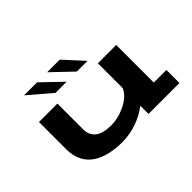

<svg xmlns="http://www.w3.org/2000/svg" viewBox="-121 -1018 1341 1341"><g transform="rotate(-45 550.0 -347.5)"><path d="M453 10.5Q389.5 10.5 333 -2Q276.5 -14.5 233 -42.5Q189.5 -70.5 164.5 -117.5Q139.5 -164.5 139.5 -234V-501H321.5V-247Q321.5 -189 360.8 -158.2Q400 -127.5 481.5 -127.5Q530 -127.5 580.2 -144.8Q630.5 -162 668.8 -191Q707 -220 720.5 -255.5V-500H901.5V-129H1026V0H720.5V-81.5Q668 -39.5 597 -14.5Q526 10.5 453 10.5ZM575.5 -563.5 425.5 -706.5H550L681 -563.5ZM364.5 -563.5 197.5 -706.5H326L475 -563.5Z"/></g></svg>

Font: Trispace Expanded
Style: Bold
Weight: 700
Width: 7
Designer: Tyler Finck
Foundry: Etcetera Type Company
Version: Version 1.210; ttfautohint (v1.8.3)